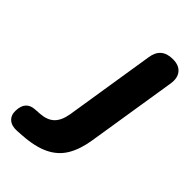

<svg xmlns="http://www.w3.org/2000/svg" viewBox="-265 -783 860 860"><g transform="rotate(45 164.5 -353.5)"><path d="M26 7Q-7 9 -25.5 -7Q-44 -23 -43 -53Q-41 -115 15 -118L45 -120Q87 -123 110 -145Q133 -167 141 -213L209 -642Q219 -714 292 -714Q331 -714 349.5 -691.5Q368 -669 362 -630L294 -202Q284 -137 258 -92.5Q232 -48 183 -24Q134 0 56 5Z"/></g></svg>

Font: Nunito ExtraBold
Style: Italic
Weight: 800
Italic angle: -9°
Designer: Vernon Adams
Foundry: Vernon Adams
Version: Version 3.601; ttfautohint (v1.8.2.53-6de2)